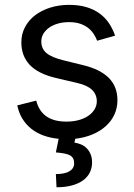

<svg xmlns="http://www.w3.org/2000/svg" viewBox="-20 -573 563 806"><path d="M387.8 -402Q382.5 -416.2 373.6 -430Q364.7 -443.9 350.9 -455.1Q337 -466.3 317.1 -473.2Q297.2 -480.1 269.9 -480.1Q245 -480.1 223.5 -474.1Q202.1 -468 186.6 -457.2Q171.2 -446.4 162.3 -431.6Q153.4 -416.9 153.4 -399.1Q153.4 -383.5 158.9 -371.3Q164.4 -359 176 -349.6Q187.5 -340.2 205.3 -332.9Q223 -325.6 247.2 -319.6L328.1 -299.7Q401.3 -282 437.1 -245.6Q473 -209.2 473 -152Q473 -120 460.4 -92.5Q447.8 -65 424.5 -43.9Q401.3 -22.7 368.6 -8.9Q335.9 5 295.8 9.6L292.6 25.6Q306.5 27.7 319.8 33.2Q333.1 38.7 343.4 48.8Q353.7 58.9 360.1 73.9Q366.5 88.8 366.5 109.4Q366.5 132.5 356.9 151.5Q347.3 170.5 328.7 184.1Q310 197.8 282.1 205.4Q254.3 213.1 217.3 213.1L214.5 157.7Q231.2 157.7 245.2 155.2Q259.2 152.7 269.4 147.2Q279.5 141.7 285.3 133.2Q291.2 124.6 291.2 112.2Q291.2 100.1 286.8 92Q282.3 83.8 273.1 78.8Q263.8 73.9 249.3 71.2Q234.7 68.5 214.5 66.8L226.2 9.6Q191.4 6.4 162.3 -4.3Q133.2 -14.9 111 -32.7Q88.8 -50.4 73.9 -74.9Q58.9 -99.4 52.6 -130.7L132.1 -150.6Q143.5 -106.2 175.1 -84.3Q206.7 -62.5 258.5 -62.5Q288 -62.5 311.6 -69.2Q335.2 -76 351.7 -87.5Q368.3 -99.1 377.3 -114.7Q386.4 -130.3 386.4 -147.7Q386.4 -176.1 366.7 -195.5Q346.9 -214.8 305.4 -224.4L214.5 -245.7Q139.6 -263.5 104.6 -301Q69.6 -338.4 69.6 -394.9Q69.6 -429.7 84.7 -458.6Q99.8 -487.6 126.6 -508.3Q153.4 -529.1 190.2 -540.8Q226.9 -552.6 269.9 -552.6Q310.4 -552.6 342 -543.3Q373.6 -534.1 397.2 -517Q420.8 -500 437 -476.2Q453.1 -452.4 463.1 -423.3Z"/></svg>

Font: Fast_Sans-Dotted
Style: Regular
Weight: 400
Version: Version 3.018